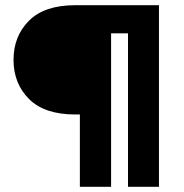

<svg xmlns="http://www.w3.org/2000/svg" viewBox="-20 -718 706 738"><path d="M269 -698H591V0H472V-590H407V0H287V-278H269Q151 -278 91.5 -337.5Q32 -397 32 -488Q32 -579 91.5 -638.5Q151 -698 269 -698Z"/></svg>

Font: SVN-Poppins SemiBold
Style: Regular
Weight: 600
Designer: Ninad Kale (Devanagari), Jonny Pinhorn (Latin)
Foundry: Indian Type Foundry
Version: Version 3.002 2017